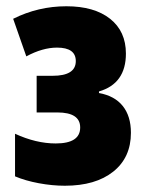

<svg xmlns="http://www.w3.org/2000/svg" viewBox="-20 -583 466 613"><path d="M187 10Q147 10 104 2Q61 -6 28 -20V-156Q95 -125 158 -125Q236 -125 236 -176Q236 -224 163 -224H97V-341H148Q222 -341 222 -388Q222 -431 162 -431Q116 -431 64 -403L22 -523Q102 -563 192 -563Q281 -563 331.5 -523Q382 -483 382 -412Q382 -316 296 -291V-286Q346 -277 372 -244.5Q398 -212 398 -159Q398 -80 341.5 -35Q285 10 187 10Z"/></svg>

Font: Noto Sans ExtraCondensed Black
Style: Regular
Weight: 900
Width: 2
Designer: Monotype Design Team
Foundry: Monotype Imaging Inc.
Version: Version 2.013; ttfautohint (v1.8.4.7-5d5b)